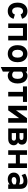

<svg xmlns="http://www.w3.org/2000/svg" viewBox="2210 -2774 766 5227"><g transform="rotate(90 2593.5 -160.0)"><path d="M280.5 12Q210 12 158.5 -20.5Q107 -53 79 -112.8Q51 -172.5 51 -255Q51 -337.5 79.2 -397.5Q107.5 -457.5 159.5 -490.2Q211.5 -523 282 -523Q361.5 -523 414.2 -486.2Q467 -449.5 490.5 -377.5L372 -337.5Q360 -369.5 337 -386.8Q314 -404 284 -404Q235.5 -404 206.8 -364Q178 -324 178 -255Q178 -187 206 -147Q234 -107 281.5 -107Q315 -107 338.8 -126Q362.5 -145 374 -181.5L492 -146Q469.5 -67.5 415.8 -27.8Q362 12 280.5 12Z M617.5 0V-511H1078.5V0H953.5V-401.5H742.5V0Z M1442 12Q1334 12 1271.5 -59.5Q1209 -131 1209 -255Q1209 -337 1237.5 -397.2Q1266 -457.5 1318.2 -490.2Q1370.5 -523 1442 -523Q1513 -523 1565 -490.5Q1617 -458 1645 -398Q1673 -338 1673 -255.5Q1673 -172.5 1645.2 -112.5Q1617.5 -52.5 1565.5 -20.2Q1513.5 12 1442 12ZM1442 -107.5Q1492.5 -107.5 1520.5 -146.5Q1548.5 -185.5 1548.5 -255.5Q1548.5 -325.5 1520.2 -364.8Q1492 -404 1442 -404Q1391.5 -404 1363 -364.5Q1334.5 -325 1334.5 -255Q1334.5 -186 1363 -146.8Q1391.5 -107.5 1442 -107.5Z M1803 203V-511H1928V-473.5Q1970 -523 2040.5 -523Q2106 -523 2153.5 -490.8Q2201 -458.5 2226.5 -398.5Q2252 -338.5 2252 -255.5Q2252 -175 2225.5 -114.8Q2199 -54.5 2151 -21.2Q2103 12 2039 12Q2004 12 1976 -0.8Q1948 -13.5 1928 -38.5V146.5ZM2020.5 -107.5Q2071.5 -107.5 2099 -146.2Q2126.5 -185 2126.5 -255.5Q2126.5 -326 2098.5 -365Q2070.5 -404 2020.5 -404Q1990 -404 1967.2 -393Q1944.5 -382 1928 -359.5V-153Q1941.5 -131.5 1966.2 -119.5Q1991 -107.5 2020.5 -107.5Z M2480.5 0V-401.5H2331V-511H2754.5V-401.5H2605V0Z M2859 0V-511H2984V-213L3196 -511H3321V0H3196V-297L2984 0Z M3476.5 0V-511H3751.5Q3810 -511 3846.5 -492.2Q3883 -473.5 3900 -442.2Q3917 -411 3917 -373.5Q3917 -335.5 3900.5 -308.8Q3884 -282 3854.5 -267Q3896.5 -252.5 3915.5 -220Q3934.5 -187.5 3934.5 -152Q3934.5 -112 3916.5 -77.2Q3898.5 -42.5 3860.2 -21.2Q3822 0 3761.5 0ZM3601.5 -96.5H3738.5Q3761.5 -96.5 3777 -103.5Q3792.5 -110.5 3800.2 -123.5Q3808 -136.5 3808 -154.5Q3808 -172 3799.2 -185Q3790.5 -198 3773.2 -205Q3756 -212 3729.5 -212H3601.5ZM3601.5 -308H3722Q3755 -308 3772.5 -322.2Q3790 -336.5 3790 -360Q3790 -377 3782.8 -389.2Q3775.5 -401.5 3761.5 -408Q3747.5 -414.5 3727.5 -414.5H3601.5Z M4070 0V-511H4195V-318H4427.5V-511H4552.5V0H4427.5V-208H4195V0Z M4859 12Q4775.5 12 4726.8 -33.2Q4678 -78.5 4678 -156Q4678 -206 4703.2 -243.8Q4728.5 -281.5 4773.8 -302.2Q4819 -323 4879.5 -323Q4913 -323 4944.2 -316.8Q4975.5 -310.5 4999 -299V-331Q4999 -374 4974.8 -395.8Q4950.5 -417.5 4903.5 -417.5Q4866 -417.5 4826.5 -404Q4787 -390.5 4746.5 -364L4709 -462.5Q4753 -491.5 4807 -507.2Q4861 -523 4916 -523Q5019 -523 5070 -474.2Q5121 -425.5 5121 -329V0H4999V-41Q4973 -15 4937.2 -1.5Q4901.5 12 4859 12ZM4888 -93.5Q4919 -93.5 4947.8 -105.8Q4976.5 -118 4999 -140.5V-201Q4977.5 -211.5 4951.2 -217.2Q4925 -223 4899 -223Q4852.5 -223 4825.8 -205.2Q4799 -187.5 4799 -156Q4799 -126.5 4822.5 -110Q4846 -93.5 4888 -93.5Z"/></g></svg>

Font: Undotted
Style: Bold
Weight: 700
Designer: Delve Withrington, Dave Bailey, Thomas Jockin
Foundry: Delve Fonts LLC
Version: Version 4.000